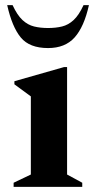

<svg xmlns="http://www.w3.org/2000/svg" viewBox="-20 -727 373 747"><path d="M33 0V-16L100 -48V-352L36 -399V-411L229 -466H241V-48L300 -16V0ZM167 -540Q95 -540 61 -581Q27 -622 8 -707H29Q47 -668 67.5 -649Q88 -630 112.5 -624Q137 -618 167 -618Q197 -618 221.5 -624Q246 -630 266.5 -649Q287 -668 305 -707H326Q307 -622 270 -581Q233 -540 167 -540Z"/></svg>

Font: Spectral
Style: Bold
Weight: 700
Designer: Jean-Baptiste Levee
Foundry: Production Type
Version: Version 2.001